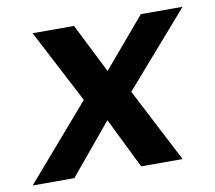

<svg xmlns="http://www.w3.org/2000/svg" viewBox="-85 -590 743 662"><g transform="rotate(-10 286.0 -258.5)"><path d="M-22 0 203 -260 69 -517H214L301 -344L448 -517H594L369 -259L503 0H358L271 -177L124 0Z"/></g></svg>

Font: DM Sans 11pt
Style: Bold Italic
Weight: 700
Italic angle: -10°
Version: Version 4.004;gftools[0.9.30]